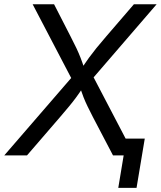

<svg xmlns="http://www.w3.org/2000/svg" viewBox="-38 -748 773 924"><path d="M-17.6 0 334 -406.7 322.8 -337.9 119.1 -727.5H222.2L301.3 -573.2Q318.8 -539.6 329.8 -516.1Q340.8 -492.7 349.6 -470.2Q358.4 -447.8 368.7 -416H352.5Q373.5 -447.3 390.1 -470Q406.7 -492.7 425.8 -516.4Q444.8 -540 473.6 -573.2L606.4 -727.5H715.8L383.3 -341.8L394.5 -410.2L608.9 0H505.9L409.2 -184.6Q393.6 -214.8 383.1 -236.6Q372.6 -258.3 364 -280Q355.5 -301.8 345.2 -332H364.7Q345.2 -302.2 329.1 -280.3Q313 -258.3 294.9 -236.6Q276.9 -214.8 251 -184.6L91.8 0ZM531.2 156.2 557.1 0H520.5L533.7 -81.1H658.7L619.1 156.2Z"/></svg>

Font: Adwaita Sans
Style: Italic
Weight: 400
Italic angle: -9.39999°
Designer: Rasmus Andersson
Foundry: rsms
Version: Version 4.001;git-9221beed3